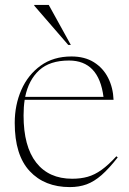

<svg xmlns="http://www.w3.org/2000/svg" viewBox="-20 -752 524 782"><path d="M271 -522Q325 -522 362.5 -498.5Q400 -475 420.2 -435.2Q440.5 -395.5 442.5 -345.5H80.5Q76 -316 76 -282Q76 -155.5 127.5 -89.8Q179 -24 274 -24Q309 -24 337.2 -32Q365.5 -40 393.5 -60Q421.5 -80 454 -115.5L459.5 -111Q424 -65.5 393.8 -39Q363.5 -12.5 332.8 -1.2Q302 10 264.5 10Q161.5 10 100.8 -55.2Q40 -120.5 40 -251.5Q40 -324.5 67 -386Q94 -447.5 145.8 -484.8Q197.5 -522 271 -522ZM261 -505.5Q182.5 -505.5 139.5 -465.8Q96.5 -426 82.5 -357.5H401.5Q382.5 -505.5 261 -505.5ZM268.5 -569H258L119.5 -729V-732H178.5Z"/></svg>

Font: Newsreader Display ExtraLight
Style: Regular
Weight: 275
Designer: Hugues Gentile
Foundry: Production Type
Version: Version 1.001